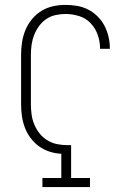

<svg xmlns="http://www.w3.org/2000/svg" viewBox="-20 -763 540 783"><path d="M153 0V-37H230V-136Q206 -137 182.5 -144.5Q159 -152 139.5 -166Q120 -180 105 -200Q90 -220 81.5 -242.5Q73 -265 69.5 -289Q66 -313 66 -338V-540Q66 -566 70 -591.5Q74 -617 84 -641Q94 -665 110.5 -685Q127 -705 149 -718.5Q171 -732 196 -737.5Q221 -743 247 -743Q271 -743 294.5 -739Q318 -735 339.5 -724Q361 -713 378 -696Q395 -679 406 -658Q417 -637 422.5 -613.5Q428 -590 428 -566Q428 -566 428 -565.5Q428 -565 428 -564H388Q388 -564 388 -564.5Q388 -565 388 -566Q388 -594 378.5 -621Q369 -648 349.5 -668.5Q330 -689 302.5 -697.5Q275 -706 247 -706Q227 -706 206.5 -701.5Q186 -697 169 -685.5Q152 -674 139.5 -657Q127 -640 119.5 -621Q112 -602 109 -581.5Q106 -561 106 -540V-338Q106 -316 109 -295Q112 -274 120.5 -254Q129 -234 142.5 -217.5Q156 -201 174.5 -190Q193 -179 214 -175Q235 -171 257 -171Q260 -171 263.5 -171Q267 -171 270 -171V-37H347V0Z"/></svg>

Font: Iosevka Slab Extralight
Style: Regular
Weight: 200
Monospace: yes
Designer: Belleve Invis
Foundry: Belleve Invis
Version: Version 11.1.1; ttfautohint (v1.8.3)